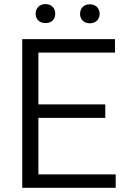

<svg xmlns="http://www.w3.org/2000/svg" viewBox="-20 -898 609 918"><path d="M163.6 -64V-334.5H483.4V-398.9H163.6V-646.5H529.8V-710.9H86.4V0H533.2V-64ZM150.4 -832.5C150.4 -807.1 167.5 -787.6 197.3 -787.6C228 -787.6 244.1 -807.1 244.1 -832.5C244.1 -857.9 228 -878.4 197.3 -878.4C167.5 -878.4 150.4 -857.9 150.4 -832.5ZM362.8 -831.5C362.8 -806.6 379.4 -786.6 409.2 -786.6C439 -786.6 456.5 -806.6 456.5 -831.5C456.5 -857.4 439 -877.4 409.2 -877.4C379.4 -877.4 362.8 -857.4 362.8 -831.5Z"/></svg>

Font: Vazirmatn Light
Style: Regular
Weight: 300
Designer: Saber Rastikerdar
Foundry: Saber Rastikerdar
Version: Version 33.003